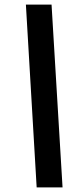

<svg xmlns="http://www.w3.org/2000/svg" viewBox="-20 -763 316 838"><path d="M140 55 93 -743H205L253 55Z"/></svg>

Font: Saira UltraCondensed Black
Style: Italic
Weight: 900
Width: 1
Italic angle: -12°
Designer: Hector Gatti with collaboration of the Omnibus-Type team
Foundry: Omnibus-Type
Version: Version 1.101